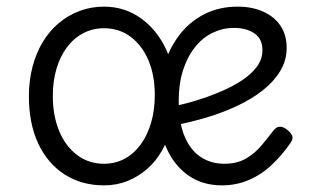

<svg xmlns="http://www.w3.org/2000/svg" viewBox="-20 -539 953 578"><path d="M293 19Q226 19 175 -13.5Q124 -46 95.5 -106Q67 -166 67 -250Q67 -297 78 -338.5Q89 -380 109 -413Q129 -446 157 -469.5Q185 -493 219.5 -506Q254 -519 293 -519Q355 -519 403.5 -484.5Q452 -450 480 -390.5Q508 -331 508 -253Q508 -205 498 -163.5Q488 -122 469 -88Q450 -54 423 -30.5Q396 -7 363.5 6Q331 19 293 19ZM293 -46Q327 -46 355 -61Q383 -76 403.5 -104Q424 -132 435 -170Q446 -208 446 -253Q446 -312 427 -357Q408 -402 373.5 -428Q339 -454 293 -454Q259 -454 230.5 -439Q202 -424 181.5 -396.5Q161 -369 150 -332Q139 -295 139 -250Q139 -191 158 -145Q177 -99 212 -72.5Q247 -46 293 -46ZM648 19Q589 19 546 -11.5Q503 -42 479.5 -97Q456 -152 456 -224Q456 -285 472.5 -339Q489 -393 520 -433.5Q551 -474 595.5 -496.5Q640 -519 695 -519Q740 -519 773.5 -503.5Q807 -488 825 -460.5Q843 -433 843 -395Q843 -357 823.5 -325Q804 -293 771 -267Q738 -241 694.5 -220.5Q651 -200 602.5 -185.5Q554 -171 506 -162L502 -219Q537 -226 574 -237.5Q611 -249 646 -264Q681 -279 709 -297.5Q737 -316 753.5 -338.5Q770 -361 770 -388Q770 -422 746 -438.5Q722 -455 684 -455Q651 -455 620.5 -440.5Q590 -426 567 -397Q544 -368 531 -327.5Q518 -287 518 -235Q518 -171 535.5 -129Q553 -87 584 -66.5Q615 -46 655 -46Q694 -46 721 -62Q748 -78 767.5 -101.5Q787 -125 804 -147Q813 -158 823.5 -157.5Q834 -157 845 -148Q856 -139 859.5 -130.5Q863 -122 856 -111Q831 -74 799.5 -44Q768 -14 730 2.5Q692 19 648 19Z"/></svg>

Font: Playwrite FR Moderne Light
Style: Regular
Weight: 300
Version: Version 1.002